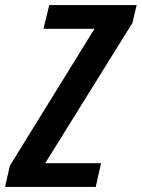

<svg xmlns="http://www.w3.org/2000/svg" viewBox="-30 -740 561 760"><path d="M-10 0 9 -84 344 -626H142L165 -720H511L494 -649L149 -94H370L349 0Z"/></svg>

Font: Instrument Sans Condensed SemiBold Italic
Style: Regular
Weight: 600
Width: 3
Italic angle: -13°
Designer: Rodrigo Fuenzalida
Foundry: fragTYPE
Version: Version 1.000; ttfautohint (v1.8.4.7-5d5b);gftools[0.9.28]